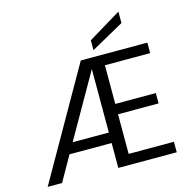

<svg xmlns="http://www.w3.org/2000/svg" viewBox="-129 -1058 1170 1184"><g transform="rotate(-15 455.5 -465.5)"><path d="M30 0 429 -700H854V-633H565V-386H824V-320H565V-67H854V0H481V-159H212L122 0ZM481 -631 250 -226H481ZM521 -741V-804L731 -931V-858Z"/></g></svg>

Font: DeepMind Sans
Style: Regular
Weight: 400
Designer: Jonny Pinhorn / Modifications: Colophon Foundry
Foundry: Colophon Foundry
Version: Version 1.002; ttfautohint (v1.8.2)